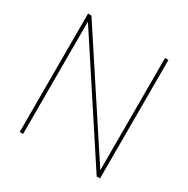

<svg xmlns="http://www.w3.org/2000/svg" viewBox="-160 -845 966 987"><g transform="rotate(30 323.5 -351.5)"><path d="M542 -703H562V0H542L105 -667V0H85V-703H105L542 -37Z"/></g></svg>

Font: Poppins Devanagari Thin
Style: Regular
Weight: 100
Designer: Ninad Kale (Devanagari), Jonny Pinhorn (Latin)
Foundry: Indian Type Foundry
Version: 4.005